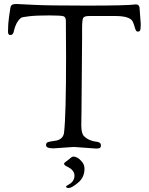

<svg xmlns="http://www.w3.org/2000/svg" viewBox="-20 -738 743 959"><path d="M300 79C300 84.3 304.3 89 313 93C339 105 352 120.3 352 139C352 159 341.7 174.3 321 185C313.7 189 310 192 310 194C310 198.7 314.7 201 324 201C333.3 201 348.7 192.2 370 174.5C391.3 156.8 402 133.7 402 105C402 91.7 397.8 80 389.5 70C381.2 60 373.3 53.2 366 49.5C358.7 45.8 352.3 44 347 44C341.7 44 335.3 47.7 328 55C324 58.3 318.3 62.7 311 68C303.7 73.3 300 77 300 79ZM145.5 -714C99.8 -716.7 72.7 -718 64 -718C55.3 -718 49 -717.3 45 -716C43 -715.3 41.3 -714.7 40 -714C38.7 -713.3 37.5 -712.2 36.5 -710.5C35.5 -708.8 34.7 -707.5 34 -706.5C33.3 -705.5 32.8 -703.8 32.5 -701.5C32.2 -699.2 31.8 -697.5 31.5 -696.5C31.2 -695.5 30.8 -693.3 30.5 -690C30.2 -686.7 28.3 -674.2 25 -652.5C21.7 -630.8 20 -606.7 20 -580C20 -568.7 23.7 -563 31 -563C41.7 -563 48 -570.7 50 -586C51.3 -592 53.8 -599.8 57.5 -609.5C61.2 -619.2 65.8 -627.7 71.5 -635C77.2 -642.3 82 -647.2 86 -649.5C90 -651.8 103.8 -654.3 127.5 -657C151.2 -659.7 183.7 -661 225 -661C266.3 -661 290.7 -659.5 298 -656.5C305.3 -653.5 309 -645.7 309 -633L310 -454C310 -260.7 306.7 -134.7 300 -76C297.3 -54.7 284.7 -41.3 262 -36C258.7 -35.3 251.2 -34.2 239.5 -32.5C227.8 -30.8 220 -28.8 216 -26.5C212 -24.2 210 -19.7 210 -13C210 -2.3 222.3 3 247 3L349 -4L460 4C469.3 4 475.7 3 479 1C482.3 -1 484 -5.7 484 -13C484 -23.7 474.7 -29.7 456 -31C448.7 -31.7 439.7 -34.2 429 -38.5C418.3 -42.8 408.5 -49.3 399.5 -58C390.5 -66.7 386 -85.3 386 -114L387 -179L390 -545V-594C390 -624 391.8 -642.2 395.5 -648.5C399.2 -654.8 409 -658 425 -658H555C603 -658 632 -649.3 642 -632C646 -624.7 649.8 -614.2 653.5 -600.5C657.2 -586.8 661.7 -580 667 -580C673.7 -580 678 -582.2 680 -586.5C682 -590.8 683 -601.3 683 -618L677 -699C677 -702.3 675.7 -706 673 -710C670.3 -714 665.3 -716 658 -716C630 -712 549 -710 415 -710C281 -710 191.2 -711.3 145.5 -714Z"/></svg>

Font: Sorts Mill Goudy
Style: Regular
Weight: 400
Version: Version 003.101